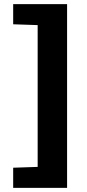

<svg xmlns="http://www.w3.org/2000/svg" viewBox="-20 -763 421 933"><path d="M44 150V52L163 48V-641L44 -645V-743H306V150Z"/></svg>

Font: Saira
Style: Bold
Weight: 700
Designer: Hector Gatti with collaboration of the Omnibus-Type team
Foundry: Omnibus-Type
Version: Version 1.100; ttfautohint (v1.8.3)